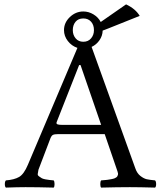

<svg xmlns="http://www.w3.org/2000/svg" viewBox="-20 -851 735 873"><path d="M263.2 -283.2H439.9L346.2 -555.2H339.8L237.8 -296.4Q234.9 -288.6 240.7 -285.9Q246.6 -283.2 263.2 -283.2ZM154.8 -79.1Q153.8 -69.3 151.9 -61.8Q149.9 -54.2 157.5 -49.1Q165 -43.9 169.4 -41Q173.8 -38.1 186 -35.6Q198.2 -33.2 205.1 -32.7Q211.9 -32.2 224.1 -30.8Q228 -25.9 228 -13.9Q228 -2 224.1 2Q149.9 0 96.2 0Q59.1 0 6.8 2Q2 -2 2 -13.9Q2 -25.9 6.8 -30.8Q44.9 -33.7 66.9 -46.4Q88.9 -59.1 106.9 -102.1L332 -633.3Q305.7 -642.1 288.3 -664.6Q271 -687 271 -713.9Q271 -748 297.6 -773.4Q324.2 -798.8 358.9 -798.8Q383.3 -798.8 405 -785.6Q426.8 -772.5 438 -751L553.2 -831.1Q596.2 -811 615.2 -778.8L471.2 -721.2Q457 -715.3 446.8 -711.9Q446.3 -688.5 432.4 -668.2Q418.5 -647.9 396.5 -637.7L595.2 -85.9Q603 -63 618.4 -51Q633.8 -39.1 647 -36.1Q660.2 -33.2 685.1 -30.8Q689.9 -25.9 689.9 -13.9Q689.9 -2 685.1 2Q615.2 0 570.8 0Q513.7 0 439.9 2Q436 -2 436 -13.9Q436 -25.9 439.9 -30.8Q448.7 -31.7 453.9 -32Q459 -32.2 467 -33.2Q475.1 -34.2 479.5 -35.2Q483.9 -36.1 490 -37.1Q496.1 -38.1 499.5 -39.6Q502.9 -41 507.1 -43.5Q511.2 -45.9 512.7 -48.3Q514.2 -50.8 515.6 -54.4Q517.1 -58.1 516.6 -62.5Q516.1 -66.9 514.2 -71.8L456.1 -241.2H245.1Q227.1 -241.2 220.5 -237.5Q213.9 -233.9 210 -224.1ZM358.9 -767.1Q335.9 -767.1 323.5 -752Q311 -736.8 311 -713.9Q311 -691.9 324 -676.5Q336.9 -661.1 358.9 -661.1Q380.9 -661.1 394 -676.5Q407.2 -691.9 407.2 -713.9Q407.2 -737.8 394 -752.4Q380.9 -767.1 358.9 -767.1Z"/></svg>

Font: Linux Libertine O
Style: Regular
Weight: 400
Designer: Philipp H. Poll
Foundry: Philipp H. Poll
Version: Version 5.3.0